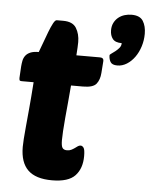

<svg xmlns="http://www.w3.org/2000/svg" viewBox="-54 -795 668 849"><g transform="rotate(5 280.5 -370.0)"><path d="M463 -621Q434 -621 422.5 -636Q411 -651 411 -674Q411 -693 418.5 -707.5Q426 -722 438 -731.5Q450 -741 465 -745.5Q480 -750 496 -750Q533 -750 547 -727.5Q561 -705 561 -671Q561 -642 552.5 -615Q544 -588 529 -567Q514 -546 494 -533.5Q474 -521 452 -521Q429 -521 421.5 -533.5Q414 -546 414 -563Q414 -566 421.5 -571Q429 -576 438.5 -583.5Q448 -591 455.5 -600Q463 -609 463 -621ZM256 -415Q253 -377 249.5 -340Q246 -303 243 -270Q240 -237 238.5 -211Q237 -185 237 -171Q237 -145 243 -136.5Q249 -128 263 -128Q274 -128 282 -132Q290 -136 297 -141Q304 -146 309.5 -150Q315 -154 322 -154Q329 -154 335 -146Q341 -138 341 -109Q341 -54 311 -22Q281 10 208 10Q136 10 101.5 -23.5Q67 -57 67 -126Q67 -141 68.5 -161.5Q70 -182 73 -215Q76 -248 80.5 -296Q85 -344 90 -415H37Q29 -415 27.5 -418.5Q26 -422 26 -429L29 -480Q30 -493 32.5 -505.5Q35 -518 42.5 -528Q50 -538 64 -544Q78 -550 101 -550Q108 -568 117 -593Q126 -618 135 -641.5Q144 -665 152.5 -681Q161 -697 168 -697H197Q239 -697 255 -671Q271 -645 271 -609Q271 -589 268 -550H373Q389 -550 389 -536L385 -482Q383 -452 368.5 -433.5Q354 -415 309 -415Z"/></g></svg>

Font: Poetsen One
Style: Regular
Weight: 400
Designer: Pablo Impallari, Rodrigo Fuenzalida
Foundry: Pablo Impallari, Rodrigo Fuenzalida
Version: Version 1.001; ttfautohint (v0.93) -l 8 -r 50 -G 200 -x 14 -